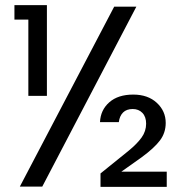

<svg xmlns="http://www.w3.org/2000/svg" viewBox="-20 -724 715 745"><path d="M90 -648H36V-704H162V-352H90ZM509 -698 144 0H57L423 -698ZM627 -58V1H370V-51L479 -139Q512 -166 529.5 -190.5Q547 -215 547 -244Q547 -271 532.5 -286Q518 -301 495 -301Q471 -301 457.5 -287.5Q444 -274 441 -250H368Q370 -297 404 -327Q438 -357 497 -357Q554 -357 588.5 -325Q623 -293 623 -247Q623 -209 601 -179.5Q579 -150 530 -114L451 -58Z"/></svg>

Font: Fz Poppins
Style: Regular
Weight: 400
Designer: Ninad Kale (Devanagari), Jonny Pinhorn (Latin)
Foundry: Indian Type Foundry
Version: Vit hóa bi Vntype.Com & FontZin.Com